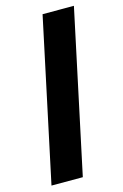

<svg xmlns="http://www.w3.org/2000/svg" viewBox="-111 -760 520 811"><g transform="rotate(-15 149.0 -354.5)"><path d="M161 -709H298L147 0H10Z"/></g></svg>

Font: Raleway-v4020
Style: Bold Italic
Weight: 700
Italic angle: -12°
Designer: Matt McInerney, Pablo Impallari, Rodrigo Fuenzalida
Foundry: Matt McInerney, Pablo Impallari, Rodrigo Fuenzalida
Version: Version 4.020;PS 004.020;hotconv 1.0.88;makeotf.lib2.5.64775